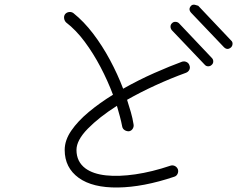

<svg xmlns="http://www.w3.org/2000/svg" viewBox="-20 -814 1040 831"><path d="M321 -44Q260 -88 260 -165Q260 -207 288.5 -248.5Q317 -290 364.5 -329.5Q412 -369 469 -404Q446 -465 415 -524Q384 -583 346.5 -633.5Q309 -684 266 -717Q259 -724 257.5 -734.5Q256 -745 262 -753Q269 -761 279.5 -762Q290 -763 298 -757Q343 -721 383 -668.5Q423 -616 456 -554.5Q489 -493 513 -430Q580 -468 648 -498Q716 -528 768 -547Q778 -550 787.5 -545.5Q797 -541 800 -531Q804 -521 799.5 -512Q795 -503 785 -499Q719 -475 653.5 -445Q588 -415 530 -382Q539 -354 546.5 -328Q554 -302 558 -276Q560 -266 554.5 -257Q549 -248 539 -246Q529 -245 520 -250.5Q511 -256 509 -266Q505 -287 499 -309.5Q493 -332 486 -356Q409 -307 360 -257Q311 -207 311 -165Q311 -114 350 -85Q383 -61 438.5 -55Q494 -49 566 -59.5Q638 -70 718 -97Q728 -100 737 -95.5Q746 -91 750 -81Q753 -71 748.5 -61.5Q744 -52 734 -49Q600 -4 490.5 -2.5Q381 -1 321 -44ZM896 -533Q890 -527 881 -527Q872 -527 866 -534L724 -683Q718 -690 718 -699Q718 -708 725 -714Q731 -720 740 -719.5Q749 -719 755 -713L897 -563Q903 -557 903 -548Q903 -539 896 -533ZM980 -609Q964 -595 949 -610L807 -759Q793 -775 808 -790Q815 -796 826.5 -792.5Q838 -789 838 -789L980 -639Q987 -633 986.5 -624Q986 -615 980 -609Z"/></svg>

Font: Kurewa Gothic CJK TC Regular
Style: Regular
Weight: 400
Designer: Max Yao
Foundry: Max-Everyday
Version: Version 1.071; ttfautohint (v1.8.3)